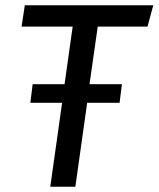

<svg xmlns="http://www.w3.org/2000/svg" viewBox="-20 -709 602 729"><path d="M319.8 -389.2H442.9L434.1 -318.8H311L266.1 0H170.9L215.8 -318.8H95.2L104 -389.2H225.1L255.9 -607.9H62L74.2 -689H562L540 -607.9H351.1Z"/></svg>

Font: FiraSans-Italic
Style: Italic
Weight: 400
Italic angle: -8°
Designer: Carrois Corporate & Edenspiekermann AG
Foundry: Carrois Corporate GbR & Edenspiekermann AG
Version: Version 3.106;PS 003.106;hotconv 1.0.70;makeotf.lib2.5.58329